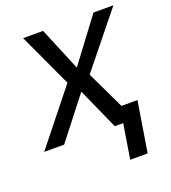

<svg xmlns="http://www.w3.org/2000/svg" viewBox="-136 -643 816 918"><g transform="rotate(-20 271.5 -184.0)"><path d="M188.6 -545.5H87L213.4 -272.7L-4.3 0H97.3L261 -209.9L354.8 0H397.7L369.3 176.1H458.1L499.6 -80.3H418L326.3 -272.7L546.5 -545.5H445L280.2 -325.3Z"/></g></svg>

Font: Margiela Sans Text
Style: Italic
Weight: 400
Italic angle: -9.39999°
Designer: Stefan Endress, Andreas Faust
Version: Version 1.100;FEAKit 1.0